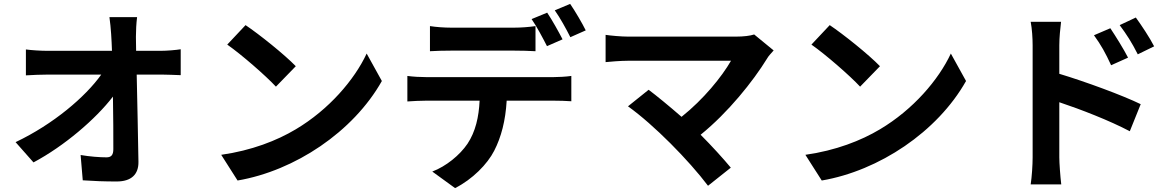

<svg xmlns="http://www.w3.org/2000/svg" viewBox="-20 -889 6040 986"><path d="M152 -55C310 -139 472 -278 560 -393C562 -290 562 -190 562 -123C562 -94 552 -81 527 -81C493 -81 439 -85 394 -93L405 37C462 41 518 43 579 43C655 43 692 6 691 -58C689 -193 685 -360 682 -506H811C838 -506 876 -504 908 -503V-636C884 -632 837 -628 804 -628H679L678 -700C678 -731 680 -770 684 -801H542C550 -744 553 -686 555 -628H224C190 -628 142 -631 113 -635V-502C148 -504 191 -506 227 -506H500C419 -392 254 -251 60 -159Z M1241 -760 1147 -660C1220 -609 1345 -500 1397 -444L1499 -549C1441 -609 1311 -713 1241 -760ZM1116 -94 1200 38C1494 -12 1794 -212 1941 -473L1863 -614C1800 -479 1669 -326 1499 -225C1402 -167 1272 -116 1116 -94Z M2168 -372H2443C2439 -288 2422 -213 2381 -151C2341 -92 2271 -35 2200 -8L2317 77C2406 32 2483 -46 2518 -115C2554 -185 2576 -269 2582 -372H2823C2851 -372 2889 -371 2914 -369V-499C2888 -495 2844 -493 2823 -493H2168C2137 -493 2102 -495 2072 -499V-368C2100 -370 2139 -372 2168 -372ZM2188 -755V-626C2218 -628 2261 -629 2295 -629H2622C2657 -629 2696 -628 2730 -626V-755C2696 -750 2656 -747 2622 -747H2295C2261 -747 2220 -750 2188 -755ZM2710 -791C2737 -752 2768 -693 2789 -652L2869 -687C2850 -724 2815 -787 2790 -824ZM2909 -698 2988 -733C2971 -768 2934 -831 2908 -869L2829 -836C2856 -798 2888 -740 2909 -698Z M3853 -712C3832 -705 3798 -701 3760 -701H3205C3171 -701 3116 -706 3090 -710V-570C3111 -572 3165 -577 3205 -577H3734C3687 -495 3593 -379 3480 -289C3417 -344 3351 -398 3311 -428L3205 -343C3338 -248 3517 -66 3616 65L3733 -28C3694 -75 3635 -140 3578 -197C3719 -311 3847 -471 3919 -588C3926 -601 3939 -614 3953 -630Z M4241 -760 4147 -660C4220 -609 4345 -500 4397 -444L4499 -549C4441 -609 4311 -713 4241 -760ZM4116 -94 4200 38C4494 -12 4794 -212 4941 -473L4863 -614C4800 -479 4669 -326 4499 -225C4402 -167 4272 -116 4116 -94Z M5273 58H5430C5425 17 5420 -53 5420 -81V-364C5528 -328 5678 -270 5782 -215L5838 -354C5746 -399 5553 -470 5420 -510V-656C5420 -698 5425 -742 5429 -777H5273C5280 -741 5283 -692 5283 -656V-81C5283 -42 5279 19 5273 58ZM5730 -760C5767 -710 5791 -673 5823 -610L5907 -651C5884 -696 5842 -759 5813 -799ZM5598 -708C5635 -657 5657 -617 5686 -554L5773 -593C5750 -638 5710 -702 5682 -744Z"/></svg>

Font: Noto Sans KR Bold
Style: Regular
Weight: 700
Designer: Ryoko NISHIZUKA  (kana & ideographs); Paul D. Hunt (Latin, Greek & Cyrillic); Wenlong ZHANG  (bopomofo); Sandoll Communi
Foundry: Adobe Systems Incorporated
Version: Version 1.004;PS 1.004;hotconv 1.0.82;makeotf.lib2.5.63406